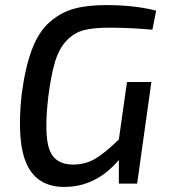

<svg xmlns="http://www.w3.org/2000/svg" viewBox="-20 -723 664 756"><path d="M595 -681 580 -606Q496 -614 409 -614Q347 -614 309.5 -604Q272 -594 242.5 -563.5Q213 -533 197 -480.5Q181 -428 170 -341Q153 -193 174.5 -134Q196 -75 268 -75Q316 -75 355 -98Q394 -121 448 -174L480 -400H576L520 0H448V-93Q358 13 233 13Q128 13 86.5 -74Q45 -161 65 -349Q79 -457 105.5 -527.5Q132 -598 175.5 -636Q219 -674 271 -688.5Q323 -703 397 -703Q510 -703 595 -681Z"/></svg>

Font: Exo 2.0 Medium
Style: Italic
Weight: 500
Italic angle: -8°
Designer: Natanael Gama
Version: Version 1.001;PS 001.001;hotconv 1.0.70;makeotf.lib2.5.58329